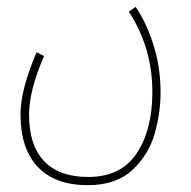

<svg xmlns="http://www.w3.org/2000/svg" viewBox="-20 -312 560 562"><path d="M87 -159 109 -148Q65 -47 65 24Q65 113 109 159.5Q153 206 238 206Q334 206 380 137Q426 68 426 -43Q426 -172 357 -278L377 -292Q410 -243 430 -178Q450 -113 450 -41Q450 19 432.5 80Q415 141 367.5 185.5Q320 230 237 230Q141 230 90.5 176.5Q40 123 40 23Q40 -49 87 -159Z"/></svg>

Font: Noto Sans Arabic CondThin
Style: Regular
Weight: 250
Width: 3
Designer: Nadine Chahine
Foundry: Monotype Imaging Inc.
Version: Version 1.001